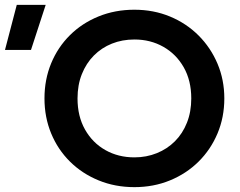

<svg xmlns="http://www.w3.org/2000/svg" viewBox="-138 -755 987 790"><path d="M415 15Q335.5 15 267.8 -12.8Q200 -40.5 150 -90Q100 -139.5 72.5 -206Q45 -272.5 45 -350Q45 -428 72.5 -494.5Q100 -561 150 -610.5Q200 -660 267.8 -687.5Q335.5 -715 415 -715Q494 -715 561.5 -687Q629 -659 679 -609Q729 -559 757 -492.8Q785 -426.5 785 -350Q785 -272.5 757 -206Q729 -139.5 679 -90Q629 -40.5 561.5 -12.8Q494 15 415 15ZM415 -107.5Q464.5 -107.5 507.2 -124.8Q550 -142 581.8 -173.8Q613.5 -205.5 631.2 -250.2Q649 -295 649 -350Q649 -423.5 618 -478Q587 -532.5 534 -562.5Q481 -592.5 415 -592.5Q365 -592.5 322.5 -575.5Q280 -558.5 248.2 -526.5Q216.5 -494.5 198.8 -450Q181 -405.5 181 -350Q181 -276.5 211.8 -222Q242.5 -167.5 295.5 -137.5Q348.5 -107.5 415 -107.5ZM-117.5 -549.5 -69 -735H50L-10.5 -549.5Z"/></svg>

Font: Geologica Thin Roman Medium
Style: Regular
Weight: 500
Version: Version 1.010;gftools[0.9.28]